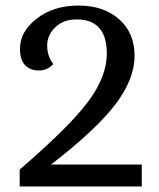

<svg xmlns="http://www.w3.org/2000/svg" viewBox="-20 -672 573 692"><path d="M51 0V-61Q230 -215 297.5 -305.5Q365 -396 365 -479Q365 -602 256 -602Q208 -602 179 -573.5Q150 -545 150 -507.5Q150 -470 172 -441Q151 -418 120 -418Q89 -418 70.5 -437Q52 -456 52 -497Q52 -558 112.5 -605Q173 -652 263 -652Q353 -652 409 -603Q465 -554 465 -470.5Q465 -387 396 -296Q327 -205 164 -79H491V0Z"/></svg>

Font: Cambo
Style: Regular
Weight: 400
Designer: Carolina Giovagnoli, Andres Torresi
Foundry: Carolina Giovagnoli, Andres Torresi
Version: Version 2.001